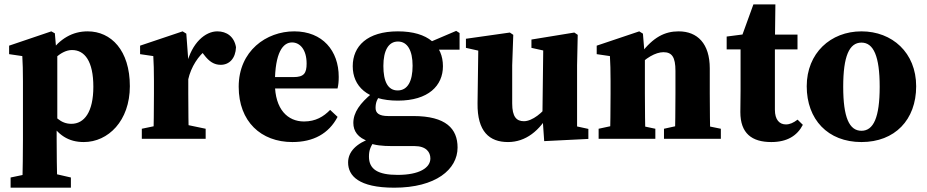

<svg xmlns="http://www.w3.org/2000/svg" viewBox="-20 -644 4300 891"><path d="M29.2 227H309V179.7L222.1 159.7H124.9L29.2 179.7V227ZM83.5 227H245.9C243.9 138.3 242.9 65.5 242.9 2V-69.8L245.9 -82.3V-396.5L241.2 -411.5L234.6 -489.3L218.2 -498.5L22.3 -432.1V-392.7L83.5 -383.7C85.5 -343.7 86.5 -322.8 86.5 -267.8V2.6C86.5 66.1 85.5 138.3 83.5 227ZM369 15.2C481.6 15.2 582.6 -82.8 582.6 -244.1C582.6 -410.3 495.7 -498.5 386.8 -498.5C316.7 -498.5 259.5 -465.7 209.4 -397.2H174.9L183.9 -322.8C216.5 -356.3 261.5 -411.8 314.3 -411.8C373.2 -411.8 413.2 -359.7 413.2 -241.5C413.2 -123.4 370.7 -69.4 311.3 -69.4C261.6 -69.4 232.3 -102.2 191.1 -157.4L182.1 -85.2H207.9C248.3 -17.4 297.2 15.2 369 15.2Z M638.1 0H934.4V-46.5L838.8 -66.5H733.7L638.1 -46.5V0ZM691.4 0H856.7C854.7 -45 853.7 -148 853.7 -210V-365L844.6 -487.8L827.5 -498.5L630.1 -432.1V-392.7L691.4 -383.7C693.4 -343.7 694.4 -323.5 694.4 -268.5V-210C694.4 -148 693.4 -45 691.4 0ZM853.2 -274.4C866.1 -334.1 902.1 -387 938.1 -413.2L897.8 -427.7L926.9 -389.6C950.7 -358 974 -343.2 1004.2 -343.2C1044.2 -343.2 1073.1 -372.8 1075.2 -424.9C1066.8 -474.4 1031.8 -498.5 988.4 -498.5C933.5 -498.5 869.9 -446.3 845.8 -343.1H817.8L853.2 -274.4Z M1336.8 15.2C1433.6 15.2 1505.5 -23.3 1546.6 -101.6L1512 -134C1481.8 -102.8 1444.7 -80.3 1390.8 -80.3C1316 -80.3 1255.7 -135.3 1255.7 -257.3C1255.7 -401.7 1293.6 -447.1 1335.2 -447.1C1371.5 -447.1 1402.9 -414.5 1402.9 -348.9C1402.9 -304.3 1390.5 -286.3 1342.5 -286.3H1155V-233.5H1546.4C1550.4 -250.1 1551.9 -265.8 1551.9 -287.3C1551.9 -408.3 1477.1 -498.5 1345.3 -498.5C1216.2 -498.5 1087.7 -408.1 1087.7 -241.4C1087.7 -80 1191.3 15.2 1336.8 15.2Z M1809.6 227C2001.9 227 2103.4 142.5 2103.4 40.6C2103.4 -46.2 2050.2 -105.5 1897.7 -105.5H1780.9C1738.2 -105.5 1722.9 -119.8 1722.9 -143.2C1722.9 -168.2 1730.1 -184.4 1745 -204.2L1706.6 -222V-211C1651.2 -165.3 1619.7 -122.3 1619.7 -73.4C1619.7 -35.8 1640.6 -4 1691.6 12.1V18.7C1717.5 30 1754.9 33.9 1798.6 33.9H1903.7C1957.9 33.9 1977.2 62.2 1977.2 91.3C1977.2 134.6 1926.2 167.6 1825.6 167.6C1734.6 167.6 1692.2 142.3 1692.2 82.8C1692.2 51 1700.3 34.7 1721.5 4.4L1707.2 -4.5C1631.4 21.9 1595.4 61.1 1595.4 110.1C1595.4 171.2 1643.9 227 1809.6 227ZM1826.2 -177C1968.3 -177 2035.5 -246.6 2035.5 -336.7C2035.5 -431.6 1968.9 -498.5 1826.5 -498.5C1684.1 -498.5 1616.9 -429.7 1616.9 -336.7C1616.9 -244.7 1683.5 -177 1826.2 -177ZM1825.4 -224.3C1779.3 -224.3 1759.1 -267 1759.1 -337.9C1759.1 -408.7 1782.3 -451.3 1826.8 -451.3C1871 -451.3 1894.7 -409.3 1894.7 -339C1894.7 -267.9 1872.3 -224.3 1825.4 -224.3ZM1961.8 -413.6H2112.7V-490.7L2097 -500.7L1969.3 -446.3H1961.8V-413.6Z M2337.3 15.2C2419.1 15.2 2485.1 -36.5 2532.4 -124.4H2551.8L2528.8 -163.7C2499 -121.7 2450.6 -81.5 2411.2 -81.5C2377.1 -81.5 2356.9 -101.7 2356.9 -164V-340.8L2361.9 -482.3L2346.1 -493L2142.2 -464.1V-421.9L2231.6 -401.9L2199.8 -433.9L2196.1 -164.8C2194.4 -32.8 2251.6 15.2 2337.3 15.2ZM2505.4 10.9 2710.4 0.7V-45.8L2658 -57.2V-340.8L2661 -482.3L2645.2 -493L2446.2 -460.5V-421.9L2500.9 -409.8L2497.2 -106.8L2505.4 10.9Z M2758 0H3021.2V-46.5L2927 -66.5H2850.7L2758 -46.5V0ZM2810.4 0H2975.7C2973.7 -45 2972.7 -148 2972.7 -210V-376.9L2963.6 -487.8L2946.5 -498.5L2749.1 -432.1V-392.7L2810.4 -383.7C2812.4 -343.7 2813.4 -322.8 2813.4 -267.8V-210C2813.4 -148 2812.4 -45 2810.4 0ZM3061.3 0H3325.2V-46.5L3227.4 -66.5H3151.8L3061.3 -46.5V0ZM3111.5 0H3276.8C3274.8 -45 3273.8 -146 3273.8 -210V-326.5C3273.8 -441.9 3216.3 -498.5 3129.5 -498.5C3065.1 -498.5 3011.8 -471.9 2953 -394.8H2930.8L2934.4 -328.5C2974.8 -375.4 3023.1 -401.8 3058.6 -401.8C3098.4 -401.8 3114.5 -379.1 3114.5 -314.9V-210C3114.5 -146 3113.5 -45 3111.5 0Z M3559.4 15.2C3632.5 15.2 3679.3 -13.9 3705.7 -64.7L3681.3 -88.8C3661.8 -74.1 3645.4 -66.6 3627 -66.6C3597.3 -66.6 3576 -87.9 3576 -134.8V-443.7L3576.3 -463.7L3578.3 -623.7H3476.3L3413.1 -449.4L3470.4 -489.7L3352.2 -474.4V-414.8H3416.7V-224.4C3416.7 -185.4 3415.7 -158.6 3415.7 -123.8C3415.7 -25.2 3468.8 15.2 3559.4 15.2ZM3497.1 -414.8H3680.9V-483.4H3497.1V-414.8Z M3977.7 15.2C4132.5 15.2 4231.6 -87.8 4231.6 -243.7C4231.6 -399.6 4120.2 -498.5 3977.7 -498.5C3834.5 -498.5 3723.7 -397.4 3723.7 -243.7C3723.7 -89.9 3821.5 15.2 3977.7 15.2ZM3977.7 -37.1C3921.1 -37.1 3893 -98.8 3893 -241.5C3893 -383.4 3921.1 -446.3 3977.7 -446.3C4033.6 -446.3 4062.3 -383.4 4062.3 -241.5C4062.3 -98.8 4033.6 -37.1 3977.7 -37.1Z"/></svg>

Font: Source Serif Variable
Style: Regular
Weight: 389
Designer: Frank Grießhammer
Foundry: Adobe Systems Incorporated
Version: Version 3.001;hotconv 1.0.111;makeotfexe 2.5.65597